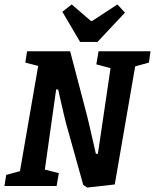

<svg xmlns="http://www.w3.org/2000/svg" viewBox="-27 -838 698 865"><path d="M644 -556 582 -539 490 -7 366 7 348 -5 281 -245Q273 -270 260.5 -323.5Q248 -377 243 -399L235 -435H226L175 -74L238 -58L228 0H-7L1 -50L63 -67L145 -541L87 -556L95 -607H289L363 -325Q371 -295 388 -219L405 -145H414L471 -531L407 -548L417 -607H651ZM254 -785 296 -818 382 -744H389L502 -818L536 -781L412 -649H334Z"/></svg>

Font: Grenze SemiBold
Style: Italic
Weight: 600
Italic angle: -10°
Designer: Renata Polastri
Foundry: Omnibus-Type
Version: Version 1.002; ttfautohint (v1.8)